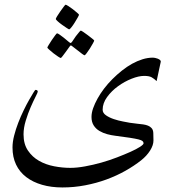

<svg xmlns="http://www.w3.org/2000/svg" viewBox="-20 -659 768 832"><path d="M658.7 -307.6Q647.9 -317.9 637.2 -324Q626.5 -330.1 604.5 -330.1Q581.1 -330.1 550.3 -317.9Q519.5 -305.7 491.5 -285.4Q463.4 -265.1 444.1 -238.5Q424.8 -211.9 424.8 -183.6Q424.8 -169.4 439.2 -159.4Q453.6 -149.4 473.4 -142.8Q493.2 -136.2 512.7 -132.6Q532.2 -128.9 542.5 -127Q559.1 -124.5 573.7 -123Q588.4 -121.6 600.3 -119.9Q612.3 -118.2 621.3 -114.5Q630.4 -110.8 636.2 -104.5Q643.6 -97.2 644.3 -83Q645 -68.8 645 -50.3Q645 -29.8 630.4 -6.6Q615.7 16.6 591.8 35.6Q561.5 59.6 523.4 81.1Q485.4 102.5 441.4 118.7Q397.5 134.8 349.1 144Q300.8 153.3 250.5 153.3Q202.1 153.3 162.4 141.8Q122.6 130.4 93.8 108.4Q64.9 86.4 49.6 54.2Q34.2 22 34.2 -20Q34.2 -43.9 41.3 -71.5Q48.3 -99.1 59.1 -127Q69.8 -154.8 82.3 -180.4Q94.7 -206.1 106 -225.8Q117.2 -245.6 124.8 -257.6Q132.3 -269.5 133.3 -269.5Q143.6 -269.5 143.6 -261.7Q143.6 -258.3 134 -239.7Q124.5 -221.2 112.8 -194.3Q101.1 -167.5 91.6 -136.2Q82 -105 82 -76.7Q82 -34.7 101.1 -6.6Q120.1 21.5 149.4 38.1Q178.7 54.7 214.6 61.5Q250.5 68.4 284.7 68.4Q313.5 68.4 348.4 62Q383.3 55.7 418.9 45.7Q454.6 35.6 487.3 22.9Q520 10.3 545.7 -1.2Q571.3 -12.7 586.7 -22.7Q602.1 -32.7 602.1 -38.1Q602.1 -43.9 597.4 -47.9Q592.8 -51.8 580.1 -54.9Q567.4 -58.1 542.7 -62Q518.1 -65.9 479 -70.8Q462.4 -72.8 444.3 -77.6Q426.3 -82.5 410.9 -91.6Q395.5 -100.6 386 -115.5Q376.5 -130.4 376.5 -152.3Q376.5 -169.9 383.5 -189.9Q390.6 -210 402.6 -231.7Q414.6 -253.4 430.9 -274.9Q447.3 -296.4 466.8 -315.9Q486.8 -335.9 508.3 -353Q529.8 -370.1 552.2 -382.6Q574.7 -395 597.4 -402.1Q620.1 -409.2 642.6 -409.2Q646 -409.2 651.6 -408.2Q657.2 -407.2 662.8 -405Q668.5 -402.8 672.6 -399.7Q676.8 -396.5 676.8 -392.1ZM322.3 -595.2Q322.3 -592.8 316.4 -582.5Q310.5 -572.3 303.5 -560.8Q296.4 -549.3 289.3 -540.5Q282.2 -531.7 279.8 -531.7Q278.3 -531.7 269 -537.8Q259.8 -543.9 249 -551.5Q238.3 -559.1 230 -566.7Q221.7 -574.2 221.7 -576.7Q221.7 -579.1 227.8 -589.1Q233.9 -599.1 241.7 -610.1Q249.5 -621.1 256.1 -629.9Q262.7 -638.7 264.2 -638.7Q266.6 -638.7 276.4 -632.6Q286.1 -626.5 296.1 -618.7Q306.2 -610.8 314.2 -603.8Q322.3 -596.7 322.3 -595.2ZM388.2 -483.4Q388.2 -481 382.3 -470.5Q376.5 -460 369.4 -448.7Q362.3 -437.5 355.5 -428.5Q348.6 -419.4 346.2 -419.4Q344.7 -419.4 335.9 -425.5Q327.1 -431.6 317.9 -439.5Q306.2 -447.8 292 -459.5Q289.6 -461.9 286.6 -461.9Q284.7 -461.9 282.2 -458Q272 -443.8 264.2 -433.1L251 -415.5Q245.1 -407.7 243.2 -407.7Q241.2 -407.7 231.7 -413.8Q222.2 -419.9 211.9 -428Q201.7 -436 193.4 -443.6Q185.1 -451.2 185.1 -452.6Q185.1 -454.6 191.2 -464.6Q197.3 -474.6 204.6 -485.6Q211.9 -496.6 218.8 -505.6Q225.6 -514.6 227.1 -514.6Q230.5 -514.6 239 -508.5Q247.6 -502.4 256.3 -495.6Q267.1 -487.3 279.8 -476.1Q284.2 -472.7 286.1 -472.7Q288.1 -472.7 292 -477.5Q300.8 -491.2 308.6 -502Q315.9 -510.7 322 -518.6Q328.1 -526.4 330.1 -526.4Q332 -526.4 341.3 -520.3Q350.6 -514.2 360.8 -506.3Q371.1 -498.5 379.6 -491.7Q388.2 -484.9 388.2 -483.4Z"/></svg>

Font: Accordance
Style: Italic
Weight: 400
Italic angle: -11°
Version: Version 1.2 (build January 31, 2020) Miklal Software Solutio